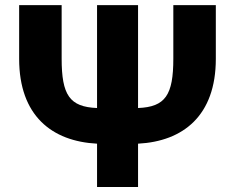

<svg xmlns="http://www.w3.org/2000/svg" viewBox="-20 -748 940 768"><path d="M673.3 -727.5V-513.7C673.3 -367.7 641.6 -320.3 532.2 -315.9V-727.5H368.2V-315.9C258.3 -320.3 226.6 -367.7 226.6 -513.7V-727.5H56.6V-512.7C56.6 -285.2 187.5 -182.6 368.2 -173.3V0H532.2V-173.3C712.4 -182.6 843.3 -285.2 843.3 -512.7V-727.5Z"/></svg>

Font: Inter ExtraBold
Style: Regular
Weight: 800
Designer: Rasmus Andersson
Foundry: rsms
Version: Version 4.001;git-9221beed3